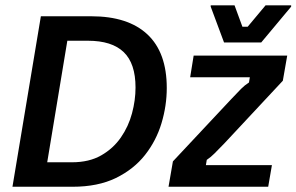

<svg xmlns="http://www.w3.org/2000/svg" viewBox="-20 -712 1130 732"><path d="M27.5 0 135.8 -650H327.5Q468.3 -650 542.1 -580.8Q615.8 -511.7 615.8 -376.7Q615.8 -309.2 595.8 -242.5Q575.8 -175.8 532.9 -121.2Q490 -66.7 421.7 -33.3Q353.3 0 256.7 0ZM160 -93.3H254.2Q320 -93.3 365.8 -119.6Q411.7 -145.8 440.8 -187.9Q470 -230 483.3 -280Q496.7 -330 496.7 -378.3Q496.7 -470 451.7 -513.3Q406.7 -556.7 315 -556.7H236.7ZM622.5 0 639.2 -96.7 861.7 -334.2Q885 -359.2 899.2 -373.3Q913.3 -387.5 929.2 -397.5L932.5 -417.5H705L718.3 -500H1075L1058.3 -404.2L835.8 -165.8Q811.7 -140.8 797.5 -126.7Q783.3 -112.5 768.3 -102.5L765 -82.5H1016.7L1002.5 0ZM834.2 -550 783.3 -686.7V-691.7H874.2L904.2 -610H924.2L992.5 -691.7H1090V-686.7L975.8 -550Z"/></svg>

Font: Familjen Grotesk Medium
Style: Italic
Weight: 500
Italic angle: -9.46201°
Designer: Anders Wikstroem, Jonas Baeckman, Matilda Gysing, Kristian Moeller
Foundry: Familjen STHLM AB
Version: Version 2.002; ttfautohint (v1.8.4.7-5d5b)